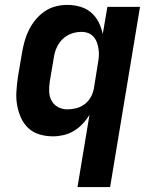

<svg xmlns="http://www.w3.org/2000/svg" viewBox="-20 -548 640 783"><path d="M296 215 345 -80Q333 -60 317 -43Q301 -26 281 -14Q261 -2 239 3Q217 8 196 8Q167 8 140.5 0Q114 -8 95 -26Q76 -44 65 -69Q54 -94 49.5 -121Q45 -148 47 -176.5Q49 -205 53 -234L70 -334Q74 -357 80.5 -380.5Q87 -404 98 -426Q109 -448 125 -467.5Q141 -487 162 -501.5Q183 -516 207 -522Q231 -528 254 -528Q282 -528 307.5 -520.5Q333 -513 352 -496.5Q371 -480 382.5 -457Q394 -434 399 -409L418 -520H551L429 215ZM254 -102Q272 -102 290.5 -106.5Q309 -111 325 -123Q341 -135 350.5 -152.5Q360 -170 363 -188L379 -288Q382 -303 383 -318Q384 -333 382 -347Q380 -361 375.5 -374Q371 -387 362 -397.5Q353 -408 340 -413Q327 -418 312 -418Q292 -418 272 -411Q252 -404 236.5 -389.5Q221 -375 212 -355.5Q203 -336 200 -316L183 -216Q180 -196 180.5 -175.5Q181 -155 190 -138Q199 -121 216.5 -111.5Q234 -102 254 -102Z"/></svg>

Font: Iosevka XBd Ex Obl
Style: Regular
Weight: 800
Width: 7
Italic angle: -9°
Monospace: yes
Designer: Belleve Invis
Foundry: Belleve Invis
Version: Version 32.5.0; ttfautohint (v1.8.4)